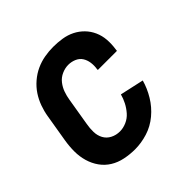

<svg xmlns="http://www.w3.org/2000/svg" viewBox="-145 -655 789 789"><g transform="rotate(-45 250.0 -260.0)"><path d="M209 8Q179 8 150 2Q121 -4 97.5 -18.5Q74 -33 58 -55.5Q42 -78 34 -105.5Q26 -133 26 -162.5Q26 -192 31 -222L51 -342Q55 -367 64 -392Q73 -417 87.5 -439Q102 -461 123 -479Q144 -497 168 -508Q192 -519 217.5 -523.5Q243 -528 268 -528Q294 -528 319.5 -524Q345 -520 367 -509Q389 -498 406 -480.5Q423 -463 433 -440.5Q443 -418 445 -392.5Q447 -367 443 -340L442 -331H331V-336Q334 -354 331.5 -372Q329 -390 320 -404Q311 -418 294.5 -425Q278 -432 260 -432Q241 -432 222 -423.5Q203 -415 190.5 -399Q178 -383 171.5 -364.5Q165 -346 162 -327L142 -207Q138 -185 138.5 -163.5Q139 -142 148.5 -124.5Q158 -107 176.5 -97.5Q195 -88 217 -88Q236 -88 255.5 -96.5Q275 -105 289 -121Q303 -137 312.5 -155.5Q322 -174 327 -193L431 -170Q421 -134 400.5 -100Q380 -66 349.5 -40.5Q319 -15 282 -3.5Q245 8 209 8Z"/></g></svg>

Font: Iosevka Term Curly
Style: Bold Italic
Weight: 700
Italic angle: -9°
Designer: Belleve Invis
Foundry: Belleve Invis
Version: Version 32.3.0